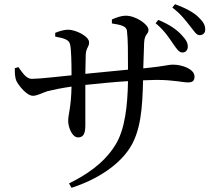

<svg xmlns="http://www.w3.org/2000/svg" viewBox="-20 -843 1040 918"><path d="M806 -636C824 -611 834 -593 851 -592C866 -591 877 -602 878 -618C878 -638 871 -652 848 -676C824 -703 787 -727 737 -748L724 -732C765 -698 788 -663 806 -636ZM888 -719C908 -695 918 -675 934 -675C951 -675 961 -685 961 -701C962 -722 952 -739 929 -761C904 -785 868 -804 817 -823L804 -807C848 -773 868 -744 888 -719ZM51 -517C50 -497 52 -470 58 -457C68 -435 108 -385 137 -385C159 -385 181 -399 207 -407C235 -414 274 -422 322 -429C320 -327 306 -297 306 -265C306 -234 325 -186 353 -186C378 -186 388 -203 388 -243V-437C447 -443 522 -451 592 -455C590 -339 578 -223 531 -149C476 -60 389 -5 310 34L322 55C448 14 542 -52 593 -124C655 -210 661 -332 664 -459L727 -461C810 -461 852 -449 879 -449C900 -449 910 -456 910 -477C910 -513 851 -534 806 -534C784 -534 774 -527 665 -516L669 -637C671 -683 690 -678 690 -700C690 -726 630 -768 581 -768C561 -768 538 -760 515 -750V-731C559 -724 584 -718 587 -696C592 -655 592 -596 592 -510L388 -490L390 -584C393 -617 406 -618 406 -640C406 -671 340 -701 306 -701C287 -701 263 -694 244 -686V-668C288 -660 310 -653 315 -631C321 -607 322 -538 322 -483C262 -477 169 -466 132 -466C106 -466 89 -493 68 -522Z"/></svg>

Font: Noto Serif TC Medium
Style: Regular
Weight: 500
Designer: Ryoko NISHIZUKA 西塚涼子 (kana & ideographs); Frank Grießhammer (Latin, Greek & Cyrillic); Wenlong ZHANG 张文龙 (bopomofo); San
Foundry: Adobe
Version: Version 2.001;hotconv 1.1.0;makeotfexe 2.6.0